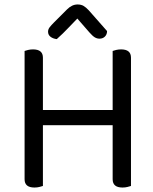

<svg xmlns="http://www.w3.org/2000/svg" viewBox="-20 -834 685 859"><path d="M566 -2Q560 0 550 2.5Q540 5 528 5Q484 5 484 -32V-274H172V-2Q166 0 156 2.5Q146 5 134 5Q90 5 90 -32V-606Q95 -608 105.5 -610.5Q116 -613 128 -613Q172 -613 172 -576V-342H484V-606Q489 -608 499.5 -610.5Q510 -613 522 -613Q566 -613 566 -576ZM326 -751Q309 -734 286 -709.5Q263 -685 234 -659Q217 -661 206 -669.5Q195 -678 195 -692Q195 -703 202.5 -712.5Q210 -722 221 -733L280 -792Q302 -814 327 -814Q343 -814 354 -807.5Q365 -801 377 -788L459 -695Q459 -680 449.5 -670.5Q440 -661 425 -661Q414 -661 404 -667Q394 -673 380 -689Z"/></svg>

Font: Baloo Da 2
Style: Regular
Weight: 400
Designer: Noopur Datye, Sulekha Rajkumar and Ek Type
Foundry: Ek Type
Version: Version 1.640;hotconv 1.0.111;makeotfexe 2.5.65597; ttfautoh